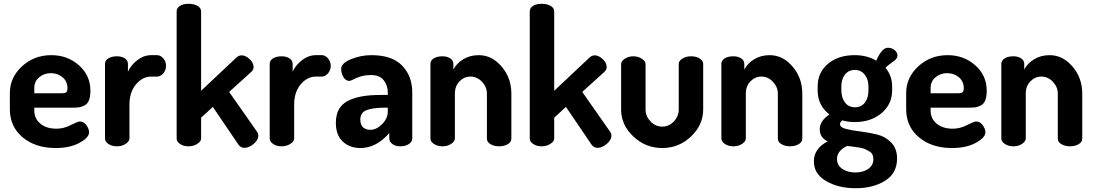

<svg xmlns="http://www.w3.org/2000/svg" viewBox="-20 -772 5776 1013"><path d="M32 -196V-281Q32 -363 96 -422Q160 -481 251 -481Q336 -481 396.5 -427.5Q457 -374 457 -293Q457 -263 449.5 -243.5Q442 -224 426.5 -216Q411 -208 398 -206Q385 -204 364 -204H161V-189Q161 -146 193 -119.5Q225 -93 278 -93Q316 -93 353 -112Q390 -131 401 -131Q422 -131 436 -111.5Q450 -92 450 -74Q450 -46 399.5 -18.5Q349 9 274 9Q167 9 99.5 -47.5Q32 -104 32 -196ZM161 -280H307Q323 -280 329.5 -285.5Q336 -291 336 -307Q336 -342 310.5 -364Q285 -386 248 -386Q213 -386 187 -364.5Q161 -343 161 -308Z M534 -41V-435Q534 -453 551.5 -464Q569 -475 597 -475Q622 -475 638.5 -464Q655 -453 655 -435V-394Q671 -429 705 -455Q739 -481 778 -481H809Q827 -481 841.5 -464Q856 -447 856 -425Q856 -402 841.5 -385Q827 -368 809 -368H778Q732 -368 697.5 -327Q663 -286 663 -220V-41Q663 -26 643 -13Q623 0 597 0Q570 0 552 -12.5Q534 -25 534 -41Z M912 -41V-712Q912 -730 929.5 -741Q947 -752 975 -752Q1003 -752 1022 -741Q1041 -730 1041 -712V-293L1229 -470Q1241 -480 1255 -480Q1276 -480 1297 -460Q1318 -440 1318 -418Q1318 -405 1307 -394L1189 -287L1336 -77Q1343 -67 1343 -56Q1343 -34 1318.5 -13Q1294 8 1270 8Q1250 8 1238 -9L1103 -208L1041 -151V-41Q1041 -26 1021 -13Q1001 0 975 0Q948 0 930 -12.5Q912 -25 912 -41Z M1403 -41V-435Q1403 -453 1420.5 -464Q1438 -475 1466 -475Q1491 -475 1507.5 -464Q1524 -453 1524 -435V-394Q1540 -429 1574 -455Q1608 -481 1647 -481H1678Q1696 -481 1710.5 -464Q1725 -447 1725 -425Q1725 -402 1710.5 -385Q1696 -368 1678 -368H1647Q1601 -368 1566.5 -327Q1532 -286 1532 -220V-41Q1532 -26 1512 -13Q1492 0 1466 0Q1439 0 1421 -12.5Q1403 -25 1403 -41Z M1752 -124Q1752 -205 1812 -238Q1872 -271 1985 -271H2026V-284Q2026 -321 2004.5 -348.5Q1983 -376 1938 -376Q1893 -376 1861 -360.5Q1829 -345 1824 -345Q1804 -345 1792 -365Q1780 -385 1780 -409Q1780 -438 1831.5 -459.5Q1883 -481 1940 -481Q2049 -481 2102 -425.5Q2155 -370 2155 -286V-41Q2155 -24 2137 -12Q2119 0 2092 0Q2067 0 2050.5 -12Q2034 -24 2034 -41V-70Q1965 9 1882 9Q1825 9 1788.5 -25Q1752 -59 1752 -124ZM1881 -141Q1881 -114 1895.5 -100.5Q1910 -87 1934 -87Q1966 -87 1996 -117Q2026 -147 2026 -183V-204H2011Q1950 -204 1915.5 -191.5Q1881 -179 1881 -141Z M2251 -41V-435Q2251 -453 2268.5 -464Q2286 -475 2315 -475Q2339 -475 2355.5 -464Q2372 -453 2372 -435V-405Q2388 -437 2423.5 -459Q2459 -481 2506 -481Q2575 -481 2626.5 -421Q2678 -361 2678 -278V-41Q2678 -22 2658.5 -11Q2639 0 2613 0Q2588 0 2568.5 -11Q2549 -22 2549 -41V-278Q2549 -313 2523 -340.5Q2497 -368 2462 -368Q2429 -368 2404.5 -343Q2380 -318 2380 -278V-41Q2380 -26 2360.5 -13Q2341 0 2315 0Q2288 0 2269.5 -12.5Q2251 -25 2251 -41Z M2775 -41V-712Q2775 -730 2792.5 -741Q2810 -752 2838 -752Q2866 -752 2885 -741Q2904 -730 2904 -712V-293L3092 -470Q3104 -480 3118 -480Q3139 -480 3160 -460Q3181 -440 3181 -418Q3181 -405 3170 -394L3052 -287L3199 -77Q3206 -67 3206 -56Q3206 -34 3181.5 -13Q3157 8 3133 8Q3113 8 3101 -9L2966 -208L2904 -151V-41Q2904 -26 2884 -13Q2864 0 2838 0Q2811 0 2793 -12.5Q2775 -25 2775 -41Z M3257 -194V-434Q3257 -449 3276.5 -462Q3296 -475 3322 -475Q3347 -475 3366.5 -462Q3386 -449 3386 -434V-194Q3386 -159 3412 -131.5Q3438 -104 3474 -104Q3510 -104 3535.5 -131.5Q3561 -159 3561 -194V-435Q3561 -451 3580.5 -463Q3600 -475 3626 -475Q3654 -475 3672 -463Q3690 -451 3690 -435V-194Q3690 -113 3626 -52Q3562 9 3474 9Q3386 9 3321.5 -52Q3257 -113 3257 -194Z M3786 -41V-435Q3786 -453 3803.5 -464Q3821 -475 3850 -475Q3874 -475 3890.5 -464Q3907 -453 3907 -435V-405Q3923 -437 3958.5 -459Q3994 -481 4041 -481Q4110 -481 4161.5 -421Q4213 -361 4213 -278V-41Q4213 -22 4193.5 -11Q4174 0 4148 0Q4123 0 4103.5 -11Q4084 -22 4084 -41V-278Q4084 -313 4058 -340.5Q4032 -368 3997 -368Q3964 -368 3939.5 -343Q3915 -318 3915 -278V-41Q3915 -26 3895.5 -13Q3876 0 3850 0Q3823 0 3804.5 -12.5Q3786 -25 3786 -41Z M4274 80Q4274 11 4347 -26Q4305 -46 4305 -90Q4305 -134 4356 -168Q4294 -216 4294 -295V-316Q4294 -389 4348 -435Q4402 -481 4489 -481Q4555 -481 4603 -452Q4633 -520 4664 -520Q4687 -520 4701 -507Q4715 -494 4715 -480Q4715 -464 4699 -452Q4662 -426 4652 -414Q4687 -373 4687 -316V-295Q4687 -223 4631.5 -175.5Q4576 -128 4489 -128Q4453 -128 4424 -137Q4412 -127 4412 -117Q4412 -100 4443 -92Q4474 -84 4518.5 -78.5Q4563 -73 4607 -62.5Q4651 -52 4682 -20Q4713 12 4713 64Q4713 142 4650 181.5Q4587 221 4495 221Q4402 221 4338 183Q4274 145 4274 80ZM4396 67Q4396 100 4424 119Q4452 138 4493 138Q4534 138 4561 119Q4588 100 4588 68Q4588 54 4583 43.5Q4578 33 4565.5 26Q4553 19 4543.5 14.5Q4534 10 4513 6.5Q4492 3 4482.5 2Q4473 1 4450 -2Q4396 23 4396 67ZM4419 -296Q4419 -257 4438 -231.5Q4457 -206 4491 -206Q4524 -206 4543 -230.5Q4562 -255 4562 -295V-316Q4562 -353 4542.5 -378Q4523 -403 4490 -403Q4457 -403 4438 -378.5Q4419 -354 4419 -316Z M4761 -196V-281Q4761 -363 4825 -422Q4889 -481 4980 -481Q5065 -481 5125.5 -427.5Q5186 -374 5186 -293Q5186 -263 5178.5 -243.5Q5171 -224 5155.5 -216Q5140 -208 5127 -206Q5114 -204 5093 -204H4890V-189Q4890 -146 4922 -119.5Q4954 -93 5007 -93Q5045 -93 5082 -112Q5119 -131 5130 -131Q5151 -131 5165 -111.5Q5179 -92 5179 -74Q5179 -46 5128.5 -18.5Q5078 9 5003 9Q4896 9 4828.5 -47.5Q4761 -104 4761 -196ZM4890 -280H5036Q5052 -280 5058.5 -285.5Q5065 -291 5065 -307Q5065 -342 5039.5 -364Q5014 -386 4977 -386Q4942 -386 4916 -364.5Q4890 -343 4890 -308Z M5263 -41V-435Q5263 -453 5280.5 -464Q5298 -475 5327 -475Q5351 -475 5367.5 -464Q5384 -453 5384 -435V-405Q5400 -437 5435.5 -459Q5471 -481 5518 -481Q5587 -481 5638.5 -421Q5690 -361 5690 -278V-41Q5690 -22 5670.5 -11Q5651 0 5625 0Q5600 0 5580.5 -11Q5561 -22 5561 -41V-278Q5561 -313 5535 -340.5Q5509 -368 5474 -368Q5441 -368 5416.5 -343Q5392 -318 5392 -278V-41Q5392 -26 5372.5 -13Q5353 0 5327 0Q5300 0 5281.5 -12.5Q5263 -25 5263 -41Z"/></svg>

Font: Terminal Dosis
Style: Bold
Weight: 700
Designer: EdgarTolentino, PabloImpallari, IginoMarini
Foundry: EdgarTolentino, PabloImpallari, IginoMarini
Version: Version 1.006